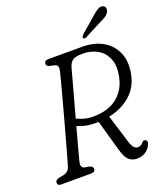

<svg xmlns="http://www.w3.org/2000/svg" viewBox="-159 -985 942 1100"><g transform="rotate(-20 312.0 -434.5)"><path d="M571 -43.5Q559.5 -18.5 537.2 -4.2Q515 10 484.5 10Q457.5 10 437.5 -7.2Q417.5 -24.5 404 -71.5L350 -263Q344.5 -263 339 -263Q305 -262 275.5 -268Q246 -274 221.5 -284.5Q202.5 -215.5 187.8 -160Q173 -104.5 168 -85Q164 -66 169 -57.2Q174 -48.5 184 -46L213.5 -41Q234 -34.5 234 -20.5Q234 0 207.5 0H24.5Q4 0 4 -18Q4 -35.5 30 -40.5L51.5 -44.5Q68.5 -47.5 80 -56.5Q91.5 -65.5 97.5 -85Q102.5 -101 113.8 -141.5Q125 -182 140.2 -236.5Q155.5 -291 171.5 -350Q187.5 -409 202.2 -463.5Q217 -518 227.5 -558.2Q238 -598.5 241.5 -614.5Q245.5 -632.5 241.2 -642Q237 -651.5 220.5 -655L196 -660.5Q185 -663.5 181 -668.2Q177 -673 177 -680Q177.5 -700 203 -700H409Q481.5 -700 533.5 -670Q585.5 -640 609 -585.5Q632.5 -531 618 -457Q604.5 -383.5 551.5 -335.8Q498.5 -288 417 -271L469 -102.5Q478.5 -71.5 488.8 -60.8Q499 -50 512.5 -50Q532.5 -50 544.5 -66.5Q554 -79 566 -73Q581 -66 571 -43.5ZM310.5 -609.5Q306 -592.5 294 -548.5Q282 -504.5 265.8 -445.8Q249.5 -387 233 -326Q251.5 -316.5 277.2 -309.5Q303 -302.5 334 -302.5Q423 -302.5 478 -346Q533 -389.5 548 -464.5Q561.5 -527 544.5 -571.2Q527.5 -615.5 488.5 -638.8Q449.5 -662 396.5 -662Q351.5 -662 334.8 -649Q318 -636 310.5 -609.5ZM530.5 -844Q551.5 -863.5 567.8 -873Q584 -882.5 598.5 -878Q611 -874 613.8 -862Q616.5 -850 609.5 -837.5Q601.5 -824 588.8 -815.8Q576 -807.5 557 -799L448 -742.5Q435 -736.5 430.5 -745Q428 -749.5 431.2 -755Q434.5 -760.5 439.5 -765.5Z"/></g></svg>

Font: Fraunces 72pt S100 Light
Style: Italic
Weight: 300
Italic angle: -16°
Version: Version 1.000; ttfautohint (v1.8.3)